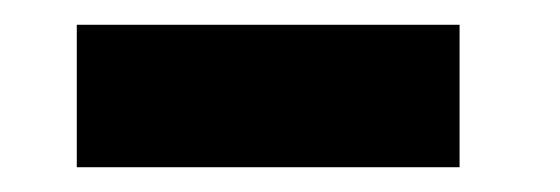

<svg xmlns="http://www.w3.org/2000/svg" viewBox="-20 -741 452 155"><path d="M42 -606V-721H351V-606Z"/></svg>

Font: Piazzolla ExtraBold
Style: Regular
Weight: 800
Designer: Juan Pablo del Peral
Foundry: Huerta Tipografica
Version: Version 1.330